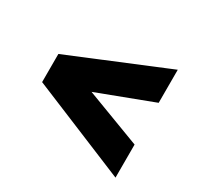

<svg xmlns="http://www.w3.org/2000/svg" viewBox="-108 -704 727 709"><g transform="rotate(30 255.5 -350.0)"><path d="M461 -580V-439L123 -311V-389L461 -261V-120L50 -290V-410Z"/></g></svg>

Font: Pathway Extreme Condensed Black
Style: Regular
Weight: 900
Width: 3
Version: Version 1.001;gftools[0.9.26]